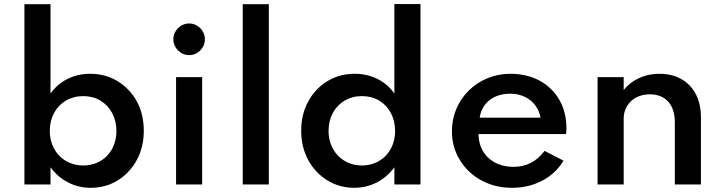

<svg xmlns="http://www.w3.org/2000/svg" viewBox="-20 -880 3451 916"><path d="M412.5 16C460 16 502.5 4.5 541 -19C579 -42.5 609.5 -74.5 632 -115.5C654.5 -156.5 666 -203.5 666 -256C666 -308.5 655 -355 633 -396C610.5 -436.5 580 -469 541.5 -492.5C503 -516 459 -528 410 -528C330.5 -528 262.5 -493 221 -433.5V-860H96.5V0H221V-82C265.5 -20.5 334.5 16 412.5 16ZM377 -90.5C284.5 -90.5 217.5 -160.5 217.5 -255.5C217.5 -287.5 224.5 -316 238 -341.5C265.5 -391.5 315.5 -421.5 377 -421.5C407.5 -421.5 435 -414.5 458.5 -400.5C506 -372 535.5 -319.5 535.5 -255.5C535.5 -159.5 470 -90.5 377 -90.5Z M882.5 -617C923.5 -617 957.5 -651 957.5 -693C957.5 -734 923.5 -768 882.5 -768C841.5 -768 807 -734 807 -693C807 -651 841.5 -617 882.5 -617ZM944.5 0V-512H820V0Z M1262.5 0V-860H1138V0Z M1670 16C1748 16 1817 -20.5 1861.5 -82V0H1986V-860.5H1861.5V-433.5C1821 -493 1751.5 -528 1673 -528C1623.5 -528 1580 -516 1541.5 -492.5C1503 -469 1472.5 -436.5 1450.5 -396C1428 -355 1417 -308.5 1417 -256C1417 -203.5 1428.5 -156.5 1451 -115.5C1473.5 -74.5 1504 -42.5 1542.5 -19C1581 4.5 1623.5 16 1670 16ZM1706 -90.5C1614.5 -90.5 1547.5 -161 1547.5 -255C1547.5 -287.5 1554.5 -316 1568 -341.5C1595.5 -391.5 1645.5 -421.5 1706 -421.5C1737 -421.5 1764.5 -414.5 1788.5 -400.5C1836 -372 1865 -319.5 1865 -255.5C1865 -159.5 1798.5 -90.5 1706 -90.5Z M2423 16C2476 16 2524 4.5 2567.5 -18.5C2610.5 -41 2644 -73 2668.5 -113.5L2578 -160C2538.5 -108.5 2491.5 -84 2429.5 -84C2331 -84 2263 -147.5 2263 -240.5H2680C2682 -254 2682.5 -257 2682.5 -265.5C2682.5 -318 2671.5 -363.5 2649 -403C2604 -481.5 2521 -528 2414.5 -528C2259 -528 2136 -407 2136 -255C2136 -203.5 2148.5 -157.5 2174 -116.5C2199 -75.5 2233 -43 2276.5 -19.5C2319.5 4 2368.5 16 2423 16ZM2268.5 -318.5C2278.5 -389 2335 -433 2414 -433C2489 -433 2546 -388 2559 -318.5Z M2955.5 0V-314C2955.5 -377.5 3003 -430 3080 -430C3154.5 -430 3199.5 -382 3199.5 -296.5V0H3324V-322.5C3324 -448 3245.5 -528 3127.5 -528C3051.5 -528 2991 -496 2955.5 -450.5V-512H2831V0Z"/></svg>

Font: Spartan SemiBold
Style: Regular
Weight: 600
Designer: Matt Bailey, Mirko Velimirovic
Foundry: Matt Bailey
Version: Version 1.003